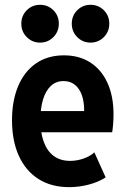

<svg xmlns="http://www.w3.org/2000/svg" viewBox="-20 -771 522 799"><path d="M267.6 7.8Q193.7 7.8 140.5 -25.8Q87.3 -59.4 58.7 -121.9Q30 -184.3 30 -270.8Q30 -352.1 55.7 -412.8Q81.4 -473.6 129.7 -507.1Q178.1 -540.7 246.2 -540.7Q309.8 -540.7 356.1 -510.8Q402.3 -481 427.3 -425.9Q452.4 -370.8 452.4 -295.3Q452.4 -273.6 450.7 -253.5Q449.1 -233.4 446.8 -220.5H134.4V-308.8H330.3Q330.3 -368.7 307.4 -401.1Q284.6 -433.6 244.5 -433.6Q212.8 -433.6 191.4 -413.3Q169.9 -393 159 -356.8Q148.1 -320.5 148.1 -272.2Q148.1 -218.5 162.2 -180.4Q176.2 -142.3 203.7 -121.9Q231.3 -101.5 271.9 -101.5Q300.3 -101.5 328.1 -111.3Q355.9 -121.1 372.7 -136.9L419.6 -32.9Q391.3 -14 350.4 -3.1Q309.5 7.8 267.6 7.8ZM356.7 -593.7Q324.2 -593.7 301.4 -616.6Q278.7 -639.5 278.7 -672.3Q278.7 -705.7 301.4 -728.4Q324.2 -751 356.7 -751Q389.6 -751 412.2 -728.4Q434.8 -705.7 434.8 -672.3Q434.8 -639.5 412.2 -616.6Q389.6 -593.7 356.7 -593.7ZM146.7 -593.7Q114.2 -593.7 91.4 -616.6Q68.7 -639.5 68.7 -672.3Q68.7 -705.7 91.4 -728.4Q114.2 -751 146.7 -751Q179.6 -751 202.2 -728.4Q224.8 -705.7 224.8 -672.3Q224.8 -639.5 202.2 -616.6Q179.6 -593.7 146.7 -593.7Z"/></svg>

Font: Reddit Sans Condensed
Style: Regular
Weight: 400
Designer: Stephen Hutchings
Foundry: Reddit
Version: Version 1.014